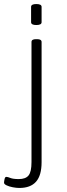

<svg xmlns="http://www.w3.org/2000/svg" viewBox="-37 -719 333 951"><path d="M59 212Q44 212 26 208.5Q8 205 -4.5 199Q-17 193 -17 186Q-17 180 -14.5 168.5Q-12 157 -6 157Q1 157 14.5 162.5Q28 168 56 168Q90 168 104.5 150Q119 132 119 84V-511Q119 -525 141 -525H147Q169 -525 169 -511V84Q169 150 141.5 181Q114 212 59 212ZM143 -595Q117 -595 117 -609V-685Q117 -699 143 -699Q169 -699 169 -685V-609Q169 -595 143 -595Z"/></svg>

Font: Asap ExtraLight
Style: Regular
Weight: 200
Designer: Pablo Cosgaya
Foundry: Omnibus-Type
Version: Version 3.001; ttfautohint (v1.8.4.7-5d5b)